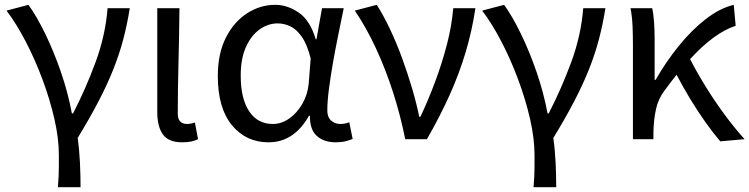

<svg xmlns="http://www.w3.org/2000/svg" viewBox="-20 -577 3107 796"><path d="M220 199Q222 174 223 155.5Q224 137 224 116Q224 95 224 65Q224 -3 205.5 -84Q187 -165 156 -248Q125 -331 86.5 -405Q48 -479 7 -533L98 -557Q132 -510 167.5 -437Q203 -364 232.5 -278.5Q262 -193 278 -107H283Q336 -210 376.5 -320Q417 -430 426 -543H518Q507 -474 490.5 -412Q474 -350 449 -287.5Q424 -225 388 -156Q352 -87 302 -5Q309 44 311.5 98Q314 152 314 199Z M735 13Q679 13 655.5 -19.5Q632 -52 632 -113V-543H724Q723 -433 720 -318.5Q717 -204 717 -106Q717 -83 727.5 -73Q738 -63 755 -63Q770 -63 788 -69L801 0Q789 6 773.5 9.5Q758 13 735 13Z M1093 13Q1000 13 941.5 -58Q883 -129 883 -262Q883 -355 916.5 -421Q950 -487 1004.5 -522Q1059 -557 1121 -557Q1172 -557 1219 -524.5Q1266 -492 1289 -414H1292L1315 -543H1405Q1394 -489 1382 -430.5Q1370 -372 1360 -314.5Q1350 -257 1343.5 -206.5Q1337 -156 1337 -119Q1337 -91 1353 -77Q1369 -63 1391 -63Q1409 -63 1428 -70L1442 -1Q1430 4 1413 8.5Q1396 13 1372 13Q1323 13 1293.5 -13.5Q1264 -40 1265 -97H1261Q1199 13 1093 13ZM1111 -63Q1147 -63 1179.5 -86Q1212 -109 1234 -147.5Q1256 -186 1260 -232L1268 -335Q1253 -394 1230.5 -425.5Q1208 -457 1182.5 -468.5Q1157 -480 1131 -480Q1092 -480 1057 -455.5Q1022 -431 1000 -383Q978 -335 978 -263Q978 -168 1013 -115.5Q1048 -63 1111 -63Z M1660 0Q1640 -100 1609 -196Q1578 -292 1538 -378Q1498 -464 1451 -533L1542 -557Q1570 -513 1597 -456Q1624 -399 1647 -336Q1670 -273 1688.5 -210.5Q1707 -148 1718 -93H1723Q1756 -163 1784.5 -239.5Q1813 -316 1833 -393Q1853 -470 1859 -543H1951Q1937 -449 1910.5 -360.5Q1884 -272 1844.5 -184Q1805 -96 1750 0Z M2192 199Q2194 174 2195 155.5Q2196 137 2196 116Q2196 95 2196 65Q2196 -3 2177.5 -84Q2159 -165 2128 -248Q2097 -331 2058.5 -405Q2020 -479 1979 -533L2070 -557Q2104 -510 2139.5 -437Q2175 -364 2204.5 -278.5Q2234 -193 2250 -107H2255Q2308 -210 2348.5 -320Q2389 -430 2398 -543H2490Q2479 -474 2462.5 -412Q2446 -350 2421 -287.5Q2396 -225 2360 -156Q2324 -87 2274 -5Q2281 44 2283.5 98Q2286 152 2286 199Z M2604 0V-394Q2604 -427 2602.5 -467Q2601 -507 2594 -543H2684Q2689 -521 2691.5 -486.5Q2694 -452 2694 -416V-246H2698Q2741 -321 2794 -386.5Q2847 -452 2905.5 -497.5Q2964 -543 3022 -557L3030 -470Q2942 -442 2841 -332Q2868 -279 2905 -219Q2942 -159 2984 -102Q3026 -45 3067 0L2966 9Q2937 -25 2905 -70Q2873 -115 2842 -166Q2811 -217 2785 -267Q2772 -251 2759.5 -234.5Q2747 -218 2734 -200Q2709 -167 2699.5 -124Q2690 -81 2689 -28V0Z"/></svg>

Font: Source Han Sans SC
Style: Regular
Weight: 400
Designer: Ryoko NISHIZUKA 西塚涼子 (kana, bopomofo & ideographs); Paul D. Hunt (Latin, Greek & Cyrillic); Sandoll Communications 산돌커뮤니
Foundry: Adobe
Version: Version 2.002;hotconv 1.0.116;makeotfexe 2.5.65601; ttfautoh